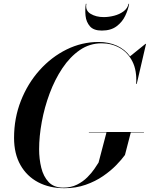

<svg xmlns="http://www.w3.org/2000/svg" viewBox="-20 -981 789 1011"><path d="M435 -961Q428.2 -925.8 456.9 -908.4Q485.5 -891 526 -891Q553 -891 581.2 -898.3Q609.4 -905.6 630.4 -921.1Q651.5 -936.5 657 -961H660Q655 -930.5 639.4 -897.8Q623.9 -865.1 593.9 -842.6Q564 -820 516 -820Q473 -820 453.5 -842.6Q434 -865.1 430.5 -897.8Q427 -930.5 432 -961ZM448 -286H738V-284H668.8L638 -165Q621.1 -141.4 592.1 -111.5Q563.1 -81.6 522.8 -53.9Q482.4 -26.1 431.2 -8.1Q380.1 10 319 10Q240.5 10 180.8 -21.4Q121.1 -52.9 87.6 -112.2Q54 -171.5 54 -255Q54 -358.9 90 -450.3Q126 -541.8 188.4 -611.4Q250.8 -681 330.8 -720.5Q410.9 -760 499 -760Q551.9 -760 594.9 -740.8Q637.9 -721.5 664.8 -684.4L746 -750H749L700 -539H697Q701.5 -609.5 677.3 -657.1Q653.1 -704.8 610.1 -728.9Q567 -753 515 -753Q452 -753 400.2 -717.3Q348.4 -681.6 308.5 -621.9Q268.6 -562.1 241.3 -488.8Q214 -415.5 200 -339.1Q186 -262.8 186 -195Q186 -144 197.3 -97.8Q208.6 -51.5 236.3 -22.2Q264 7 313 7Q354.2 7 385.8 -8.9Q417.4 -24.9 440.1 -47.8Q462.9 -70.6 477.4 -92.2Q491.9 -113.8 499 -125L540.8 -284H448Z"/></svg>

Font: Bodoni* 72 Medium
Style: Italic
Weight: 500
Italic angle: -13°
Version: Version 1.002; ttfautohint (v0.97) -l 8 -r 50 -G 200 -x 14 -